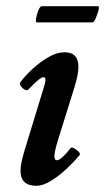

<svg xmlns="http://www.w3.org/2000/svg" viewBox="-20 -584 338 617"><path d="M97 13Q46 13 46 -35Q46 -48 49.5 -64.5Q53 -81 59 -101L118 -294Q126 -318 126 -327Q126 -336 120 -336Q108 -336 71 -296Q67 -292 59.5 -296Q52 -300 47 -307.5Q42 -315 45 -319Q60 -340 84.5 -362.5Q109 -385 136 -400.5Q163 -416 187 -416Q232 -416 232 -370Q232 -345 220 -306L167 -136Q156 -101 155 -85Q154 -69 163 -69Q176 -69 207 -108Q210 -112 218 -107.5Q226 -103 232.5 -96.5Q239 -90 236 -86Q219 -65 194.5 -42Q170 -19 144 -3Q118 13 97 13ZM98 -512Q94 -512 96 -525Q98 -538 103.5 -551Q109 -564 114 -564H295Q300 -564 296.5 -551Q293 -538 287.5 -525Q282 -512 277 -512Z"/></svg>

Font: Junicode
Style: Bold Italic
Weight: 700
Italic angle: -11°
Designer: Peter S. Baker
Version: Version 2.100; ttfautohint (v1.8.4)